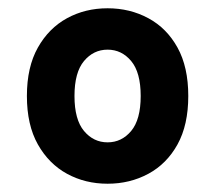

<svg xmlns="http://www.w3.org/2000/svg" viewBox="-20 -722 520 464"><path d="M45 -490Q45 -560 71.5 -607Q98 -654 142 -678Q186 -702 240 -702Q294 -702 338.5 -678Q383 -654 409 -607Q435 -560 435 -490Q435 -420 409 -373Q383 -326 338.5 -302Q294 -278 240 -278Q186 -278 142 -302Q98 -326 71.5 -373Q45 -420 45 -490ZM160 -490Q160 -433 183 -405.5Q206 -378 240 -378Q274 -378 297 -405.5Q320 -433 320 -490Q320 -547 297 -574.5Q274 -602 240 -602Q206 -602 183 -574.5Q160 -547 160 -490Z"/></svg>

Font: Radio Canada
Style: Bold
Weight: 700
Designer: Charles Daoud, Etienne Aubert Bonn, Alexandre Saumier Demers, Jacques Le Bailly
Foundry: Radio-Canada
Version: Version 2.104; ttfautohint (v1.8.4.7-5d5b);gftools[0.9.28.de